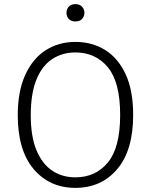

<svg xmlns="http://www.w3.org/2000/svg" viewBox="-20 -899 731 930"><path d="M345 11Q220 11 143 -80Q66 -171 66 -341Q66 -456 102 -535.5Q138 -615 201 -655.5Q264 -696 345 -696Q426 -696 489 -657Q552 -618 588.5 -539.5Q625 -461 625 -342Q625 -171 548 -80Q471 11 345 11ZM345 -40Q443 -40 502.5 -112Q562 -184 562 -342Q562 -501 502.5 -573Q443 -645 345 -645Q282 -645 233 -613Q184 -581 156.5 -513.5Q129 -446 129 -341Q129 -237 157 -170.5Q185 -104 233.5 -72Q282 -40 345 -40ZM345 -795Q325 -795 313.5 -807Q302 -819 302 -837Q302 -855 313.5 -867Q325 -879 345 -879Q366 -879 377.5 -866.5Q389 -854 389 -837Q389 -820 377.5 -807.5Q366 -795 345 -795Z"/></svg>

Font: Trujillo Light
Style: Regular
Weight: 300
Designer: Fira Sans original fonts by bBox Type GmbH, Carrois Corporate GbR, & Edenspiekermann AG / Changes by Cristiano Sobral
Foundry: Fira Sans original fonts by bBox Type GmbH, Carrois Corporate GbR, & Edenspiekermann AG / Changes by Cristiano Sobral
Version: Version 4.301;July 28, 2020;FontCreator 13.0.0.2655 64-bit